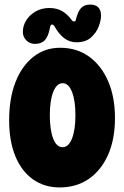

<svg xmlns="http://www.w3.org/2000/svg" viewBox="-20 -817 542 840"><path d="M241 3Q174 3 124 -32.5Q74 -68 47 -134Q20 -200 20 -291Q20 -386 47.5 -457Q75 -528 125.5 -568Q176 -608 243 -608Q316 -608 369.5 -569.5Q423 -531 453 -462Q483 -393 483 -301Q483 -207 452.5 -139Q422 -71 368 -34Q314 3 241 3ZM254 -173Q280 -173 295 -211Q310 -249 310 -313Q310 -377 295 -415Q280 -453 254 -453Q228 -453 213 -415Q198 -377 198 -313Q198 -249 212.5 -211Q227 -173 254 -173ZM196 -782Q228 -782 251.5 -768.5Q275 -755 294 -729Q299 -722 305 -723Q311 -724 312 -731Q320 -765 334 -781Q348 -797 374 -797Q422 -797 422 -748Q422 -728 411.5 -700.5Q401 -673 377.5 -652.5Q354 -632 315 -632Q285 -632 261.5 -649.5Q238 -667 219 -701Q213 -711 206.5 -709.5Q200 -708 198 -693Q191 -657 176 -641Q161 -625 133 -625Q110 -625 95 -640.5Q80 -656 80 -677Q80 -705 95 -728.5Q110 -752 136 -767Q162 -782 196 -782Z"/></svg>

Font: DynaPuff Condensed SemiBold
Style: Regular
Weight: 600
Width: 3
Designer: Toshi Omagari, Jennifer Daniel
Foundry: Google Fonts
Version: Version 2.000